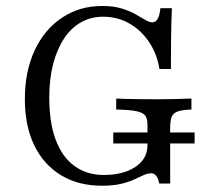

<svg xmlns="http://www.w3.org/2000/svg" viewBox="-20 -602 663 634"><path d="M316.9 11.3Q238.7 11.3 181.5 -23.4Q124.2 -58.1 93.1 -122.2Q62.1 -186.3 62.1 -275Q62.1 -366.1 94.4 -435.5Q126.6 -504.8 184.7 -543.5Q242.7 -582.3 317.7 -582.3Q354 -582.3 381 -574.2Q408.1 -566.1 427 -555.2Q446 -544.4 459.7 -536.3Q473.4 -528.2 483.1 -528.2Q494.4 -528.2 500.8 -539.9Q507.3 -551.6 509.7 -575H547.6Q546.8 -555.6 546 -530.6Q545.2 -505.6 544.8 -468.1Q544.4 -430.6 544.4 -374.2H506.5Q498.4 -424.2 472.2 -463.3Q446 -502.4 406.9 -524.6Q367.7 -546.8 320.2 -546.8Q280.6 -546.8 248 -528.6Q215.3 -510.5 191.9 -475.4Q168.5 -440.3 155.6 -391.1Q142.7 -341.9 142.7 -280.6Q142.7 -196.8 164.1 -139.9Q185.5 -83.1 226.2 -53.6Q266.9 -24.2 323.4 -24.2Q366.1 -24.2 398.4 -36.3Q430.6 -48.4 448.8 -70.2Q466.9 -91.9 466.9 -122.6V-189.5Q466.9 -209.7 460.1 -219.8Q453.2 -229.8 431 -234.7Q408.9 -239.5 363.7 -240.3V-276.6Q375 -275.8 394 -275.4Q412.9 -275 438.7 -274.6Q464.5 -274.2 495.2 -274.2Q532.3 -274.2 560.9 -275Q589.5 -275.8 612.1 -276.6V-240.3Q583.1 -239.5 567.7 -234.3Q552.4 -229 547.2 -216.9Q541.9 -204.8 541.9 -179.8V4H505.6Q503.2 -11.3 496.4 -20.6Q489.5 -29.8 479 -29.8Q467.7 -29.8 454.4 -23.8Q441.1 -17.7 423 -9.3Q404.8 -0.8 379 5.2Q353.2 11.3 316.9 11.3ZM354 -128.2V-164.5H622.6V-128.2Z"/></svg>

Font: Playfair 9pt Light
Style: Regular
Weight: 300
Designer: Claus Eggers Sørensen
Foundry: Claus Eggers Sørensen
Version: Version 2.001;gftools[0.9.30]